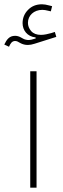

<svg xmlns="http://www.w3.org/2000/svg" viewBox="-37 -872 293 892"><path d="M103.5 -541V0H132.8V-541ZM199.2 -819.3 205.1 -843.3 191.4 -846.7C179.2 -850.1 168 -852.1 158.2 -852.1C131.3 -852.1 109.9 -843.3 93.3 -826.2C76.2 -809.1 67.9 -788.1 67.9 -764.2C67.9 -732.4 88.9 -702.1 128.4 -698.2L128.9 -693.4C114.7 -688.5 103.5 -686 94.2 -686C90.8 -686 85.9 -687 79.6 -688.5C66.9 -691.9 54.7 -705.6 33.2 -705.6C5.9 -705.6 -5.9 -688 -17.1 -665L4.9 -654.8C10.7 -668.5 18.1 -681.6 33.2 -681.6C41 -681.6 48.3 -677.7 56.6 -672.4C67.9 -666 80.1 -663.1 92.3 -663.1C101.6 -663.1 112.3 -665 124 -668.9L224.6 -700.7L217.8 -723.6L201.2 -718.3C185.5 -713.9 168.5 -710 153.3 -710C133.3 -710 118.2 -715.8 107.9 -727.5C97.7 -739.3 92.8 -752 92.8 -766.1C92.8 -799.8 120.1 -826.2 159.7 -826.2C168 -826.2 176.8 -824.7 186 -822.3Z"/></svg>

Font: Estedad Thin
Style: Regular
Weight: 100
Designer: Amin Abedi
Version: Version 7.3